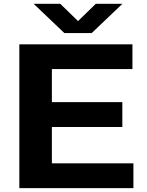

<svg xmlns="http://www.w3.org/2000/svg" viewBox="-20 -968 754 988"><path d="M79.5 0V-740H661.5V-612.5H247V-442.5H609.5V-314.5H247V-127.5H666.5V0ZM311 -798 153 -948.5H290L381.5 -859.5L473 -948.5H610L452 -798Z"/></svg>

Font: Encode Sans Expanded
Style: Bold
Weight: 700
Width: 7
Designer: Multiple Designers
Foundry: Impallari Type
Version: Version 3.000; ttfautohint (v1.8.3) -l 8 -r 50 -G 200 -x 14 